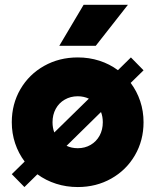

<svg xmlns="http://www.w3.org/2000/svg" viewBox="-20 -753 637 787"><path d="M133.3 -38.6 80.1 13.7 28.3 -39.1 81.1 -90.8Q55.7 -124.5 42 -165.5Q28.3 -206.5 28.3 -252Q28.3 -326.7 63.7 -387.5Q99.1 -448.2 160.9 -482.9Q222.7 -517.6 298.8 -517.6Q345.2 -517.6 387.2 -504.2Q429.2 -490.7 463.4 -465.3L516.6 -517.6L568.4 -464.8L515.6 -413.1Q541 -379.4 554.7 -338.4Q568.4 -297.4 568.4 -252Q568.4 -177.2 533 -116.5Q497.6 -55.7 436 -21Q374.5 13.7 298.8 13.7Q252 13.7 210 0.2Q168 -13.2 133.3 -38.6ZM401.4 -252Q401.4 -274.9 394 -293.9L252.9 -155.3Q273.4 -145.5 298.8 -145.5Q328.1 -145.5 351.6 -159.2Q375 -172.9 388.2 -197Q401.4 -221.2 401.4 -252ZM202.6 -210 344.2 -348.6Q323.2 -358.4 298.8 -358.4Q269 -358.4 245.4 -344.7Q221.7 -331.1 208.5 -306.9Q195.3 -282.7 195.3 -252Q195.3 -229 202.6 -210ZM223.1 -565.4 322.8 -733.4H504.4L372.6 -565.4Z"/></svg>

Font: Wanted Sans Black
Style: Regular
Weight: 900
Designer: Original Design by Kil Hyung-jin and Kang Hanbin, Wanted Lab, Inc; Hangeul from Source Han Sans by Jang Soo-young and Ka
Foundry: Wanted Lab, Inc.
Version: Version 1.003